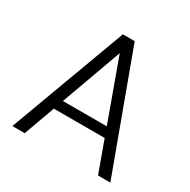

<svg xmlns="http://www.w3.org/2000/svg" viewBox="-157 -849 988 998"><g transform="rotate(30 337.0 -350.0)"><path d="M43 0 302 -700H373L631 0H557L320 -654H354L117 0ZM163 -186 184 -244H490L511 -186Z"/></g></svg>

Font: Host Grotesk Light
Style: Regular
Weight: 300
Designer: Doukan Karapınar
Foundry: Element Type
Version: Version 1.003